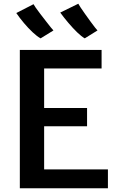

<svg xmlns="http://www.w3.org/2000/svg" viewBox="-20 -1011 636 1031"><path d="M86.5 0V-743H525.5V-643.5H217V-431H447.5V-333H217V-101.5H559.5V0ZM435 -805Q417 -815.5 394.2 -837.5Q371.5 -859.5 347.5 -887.8Q323.5 -916 303.5 -943.5L400.5 -991Q402.5 -986.5 412.5 -971.2Q422.5 -956 436.8 -936Q451 -916 465.2 -896.5Q479.5 -877 490 -863.5Q500.5 -850 503.5 -847.5ZM198 -805Q179 -815.5 155.5 -837.5Q132 -859.5 108.8 -887Q85.5 -914.5 67.5 -941L160 -988.5Q162 -984 172.2 -969.2Q182.5 -954.5 197.5 -935Q212.5 -915.5 227.5 -896.2Q242.5 -877 253.2 -863.5Q264 -850 267 -847.5Z"/></svg>

Font: Merriweather Sans Medium
Style: Regular
Weight: 500
Designer: Eben Sorkin
Foundry: Eben Sorkin
Version: Version 2.001